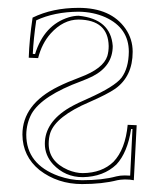

<svg xmlns="http://www.w3.org/2000/svg" viewBox="-20 -459 411 489"><path d="M328.1 -140.1 320.8 0Q311 -2 297.9 -2Q285.2 -1.5 278.8 0Q240.7 9.8 189 9.8Q127 9.8 80.6 -25.9Q37.6 -61 37.1 -116.2Q37.1 -193.4 127.9 -238.3Q151.4 -250 184.1 -262.2Q243.2 -284.2 253.4 -316.4Q256.8 -328.1 256.8 -341.8Q255.4 -408.2 180.2 -409.2Q141.1 -409.2 108.9 -373.5Q86.4 -348.1 77.1 -311L53.2 -312Q54.7 -358.9 63 -414.1Q113.8 -439 180.2 -439Q262.7 -439 299.8 -385.7Q317.9 -359.4 317.9 -327.1Q317.9 -264.6 273.4 -232.9Q252.9 -218.8 208 -199.2Q122.1 -162.6 107.9 -120.1Q104 -107.4 104 -92.8Q104 -47.9 152.8 -26.4Q172.9 -18.1 190.9 -18.1Q239.7 -18.6 269 -46.9Q299.3 -78.6 305.2 -141.1ZM317.4 -130.4H314Q304.7 -70.3 276.4 -40Q243.7 -8.8 190.9 -7.8Q146 -7.8 115.2 -40.5Q94.2 -63.5 94.2 -92.8Q94.2 -147.9 157.2 -185.1Q177.7 -196.8 204.1 -208Q272 -238.3 289.6 -261.2Q307.6 -285.6 308.1 -327.1Q308.1 -387.7 248.5 -415Q217.8 -428.7 180.2 -429.2Q118.2 -428.7 72.3 -407.2Q65.4 -360.4 63.5 -321.8L69.3 -321.3Q92.3 -395.5 155.3 -415Q168.9 -418.9 180.2 -418.9Q262.2 -410.6 267.1 -341.8Q267.1 -291 215.8 -264.6Q203.1 -258.3 187.5 -252.4Q86.9 -215.3 60.5 -169.4Q47.4 -145 46.9 -116.2Q46.9 -40.5 129.4 -10.7Q160.2 0 189 0Q240.7 0 276.4 -9.8Q285.6 -12.2 297.9 -12.2Q306.2 -12.2 311.5 -11.7Z"/></svg>

Font: Linux Biolinum Outline O
Style: Bold
Weight: 700
Designer: Philipp H. Poll
Foundry: Philipp H. Poll
Version: Version 0.9.2